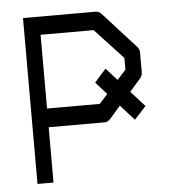

<svg xmlns="http://www.w3.org/2000/svg" viewBox="-45 -639 575 633"><g transform="rotate(-5 243.0 -322.5)"><path d="M291.5 -386 310.5 -407 347 -366.5 375.5 -398V-437L282.5 -537H107V-293H281.5L309 -323.5L272.5 -364ZM107 -231V-48H54V-597H293.5Q305 -597 312.5 -589L420.5 -470Q428.5 -461.5 428.5 -450V-386Q428.5 -373 421 -365L385 -324L431 -273L412 -252L392.5 -231L347 -281.5L312.5 -242Q302.5 -231 293.5 -231Z"/></g></svg>

Font: 3270 Nerd Font Mono SemCond
Style: Regular
Weight: 400
Monospace: yes
Version: Version 3.0.1;Nerd Fonts 3.1.1